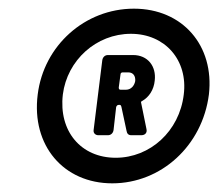

<svg xmlns="http://www.w3.org/2000/svg" viewBox="-20 -730 503 443"><path d="M289 -710C176 -710 81 -625 67 -512C52 -394 127 -307 239 -307C352 -307 447 -394 462 -512C475 -625 401 -710 289 -710ZM247 -366C167 -366 115 -427 125 -512C135 -591 202 -652 282 -652C361 -652 414 -591 404 -512C394 -427 326 -366 247 -366ZM337 -544C341 -577 321 -603 287 -603H229C222 -603 217 -598 216 -591L196 -430C195 -423 200 -418 207 -418H229C236 -418 241 -423 242 -430L248 -483C249 -486 251 -488 254 -488H256C259 -488 259 -486 260 -484L272 -428C273 -422 276 -418 283 -418H306C314 -418 320 -423 318 -432L306 -491C305 -494 305 -496 308 -497C324 -506 335 -523 337 -544ZM263 -563H276C287 -563 293 -555 292 -543C290 -532 282 -523 271 -523H258C255 -523 254 -525 254 -528L258 -558C258 -561 260 -563 263 -563Z"/></svg>

Font: Barlow Semi Condensed
Style: Bold Italic
Weight: 700
Width: 4
Italic angle: -7°
Designer: Jeremy Tribby
Foundry: Tribby Type
Version: Version 1.422;hotconv 1.0.109;makeotfexe 2.5.65596